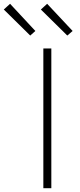

<svg xmlns="http://www.w3.org/2000/svg" viewBox="-99 -990 419 1010"><path d="M129 0V-735H171V0ZM255 -803 116 -940 149 -970 283 -827ZM60 -803 -79 -940 -46 -970 87 -827Z"/></svg>

Font: Iosevka Aile Extralight
Style: Regular
Weight: 200
Designer: Belleve Invis
Foundry: Belleve Invis
Version: Version 31.1.0; ttfautohint (v1.8.4)